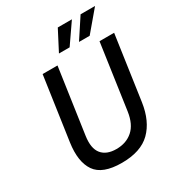

<svg xmlns="http://www.w3.org/2000/svg" viewBox="-217 -1063 1111 1207"><g transform="rotate(-30 339.0 -459.5)"><path d="M312 10Q172 10 122.8 -61.5Q73.5 -133 92.5 -265.5L158.5 -723H266.5L198.5 -252Q186 -166 220 -124.2Q254 -82.5 325.5 -82.5Q397 -82.5 444.2 -124Q491.5 -165.5 504 -252L571.5 -723H677.5L610.5 -257Q592 -130 521 -60Q450 10 312 10ZM387.5 -929 312 -783.5H389.5L490 -929ZM553 -929 457.5 -783.5H535L658 -929Z"/></g></svg>

Font: Public Sans Medium
Style: Italic
Weight: 500
Italic angle: -8°
Designer: The Public Sans project authors (U.S. Web Design System). Libre Franklin designed by Pablo Impallari and Rodrigo Fuenzal
Version: Version 1.007; ttfautohint (v1.8.1) -l 8 -r 50 -G 200 -x 14 